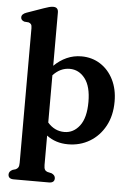

<svg xmlns="http://www.w3.org/2000/svg" viewBox="-63 -795 744 1077"><g transform="rotate(5 308.5 -256.0)"><path d="M221 -719V-419Q253.5 -451 292 -468.2Q330.5 -485.5 374.5 -485.5Q434.5 -485.5 481.2 -455.5Q528 -425.5 554.8 -372Q581.5 -318.5 581.5 -249Q581.5 -169.5 549.5 -110.8Q517.5 -52 463.2 -19.8Q409 12.5 341.5 12.5Q272 12.5 221 -26V139.5Q221 157.5 226 165.8Q231 174 240.5 177L264.5 182.5Q285 192 285 209.5Q285 235 253.5 235H55.5Q24.5 235 24.5 209.5Q24.5 192.5 45 182.5L62 177.5Q71 173.5 76 165.5Q81 157.5 81 139.5V-618.5Q81 -634 76.2 -640.2Q71.5 -646.5 62.5 -649.5L38 -651.5Q18.5 -658 18.5 -674.5Q18.5 -693 45.5 -702.5L140.5 -736Q158 -742 169.5 -745.2Q181 -748.5 193 -748.5Q221 -748.5 221 -719ZM315 -410Q262 -410 221 -365.5V-99.5Q260 -54.5 315 -54.5Q366.5 -54.5 401 -99.5Q435.5 -144.5 435.5 -234Q435.5 -321.5 401.2 -365.8Q367 -410 315 -410Z"/></g></svg>

Font: Fraunces 9pt Soft SemiBold
Style: Regular
Weight: 600
Version: Version 1.000;[b76b70a41]